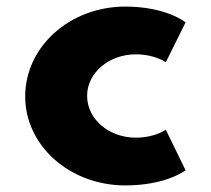

<svg xmlns="http://www.w3.org/2000/svg" viewBox="-20 -548 640 583"><path d="M392.1 -383C450.5 -383 483.5 -359 483.5 -359L543.5 -480C543.5 -480 485.5 -528 360.6 -528C191.5 -528 56.5 -406 56.5 -255C56.5 -105 192.5 15 360.6 15C485.5 15 543.5 -31 543.5 -31L483.5 -154C483.5 -154 450.5 -130 392.1 -130C311 -130 244.5 -186 244.5 -257C244.5 -327 311 -383 392.1 -383Z"/></svg>

Font: Hussar
Style: BdSuprExt
Weight: 700
Foundry: Cannot Into Space Fonts
Version: Version 2.00